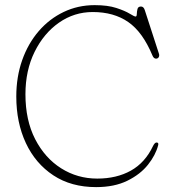

<svg xmlns="http://www.w3.org/2000/svg" viewBox="-20 -732 678 766"><path d="M611 -152.5Q601 -113.5 570.5 -75Q540 -36.5 488.2 -11Q436.5 14.5 363.5 14.5Q264 14.5 192.8 -32.5Q121.5 -79.5 83.2 -161.2Q45 -243 45 -347Q45 -425.5 68.5 -492Q92 -558.5 134.5 -607.8Q177 -657 234 -684.2Q291 -711.5 357.5 -711.5Q410 -711.5 444.2 -700.2Q478.5 -689 497.2 -677.5Q516 -666 521 -666Q525.5 -666 525.8 -676Q526 -686 528.5 -696Q531 -706 542.5 -706Q553 -706 557.5 -692L614 -518Q616.5 -510.5 613.5 -504.5Q610.5 -498.5 603 -498Q593.5 -497.5 588 -511Q549 -604.5 491.5 -644.2Q434 -684 350 -684Q276 -684 215.2 -641.5Q154.5 -599 118 -525Q81.5 -451 81.5 -356Q81.5 -252.5 120.2 -177Q159 -101.5 224 -60.5Q289 -19.5 368 -19.5Q445 -19.5 502 -51.2Q559 -83 590.5 -149.5Q597.5 -163.5 604.5 -163.5Q614 -163.5 611 -152.5Z"/></svg>

Font: Fraunces 72pt SuperSoft Thin
Style: Regular
Weight: 100
Version: Version 1.000;[b76b70a41]